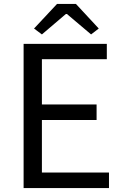

<svg xmlns="http://www.w3.org/2000/svg" viewBox="-20 -956 628 976"><path d="M100 -733H523V-655H193V-425H471V-346H193V-79H534V0H100ZM270 -936H366L482 -811L443 -781L320 -885H315L193 -781L153 -811Z"/></svg>

Font: 思源黑体R
Style: Regular
Weight: 400
Designer: Ryoko NISHIZUKA  (kana & ideographs); Paul D. Hunt (Latin, Greek & Cyrillic); Wenlong ZHANG  (bopomofo); Sandoll Communi
Foundry: Adobe Systems Incorporated
Version: Version 1.00 June 24, 2014, initial release